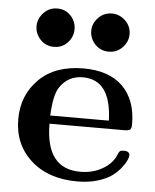

<svg xmlns="http://www.w3.org/2000/svg" viewBox="-51 -729 629 779"><g transform="rotate(5 263.5 -340.0)"><path d="M32.2 -225.1Q32.2 -323.2 97.7 -388.2Q163.1 -453.1 278.8 -453.1Q381.8 -453.1 438 -398.9Q494.1 -342.8 494.1 -245.1Q494.1 -226.1 487.5 -221.9Q481 -217.8 461.9 -217.8H160.2Q160.2 -33.7 301.8 -34.2Q350.6 -34.2 389.9 -56.2Q429.2 -78.1 444.8 -113.8Q449.7 -127 453.9 -130.9Q458 -134.8 470.2 -134.8Q494.1 -134.8 494.1 -117.2Q494.1 -110.4 488.5 -97.7Q482.9 -85 468.5 -66.4Q454.1 -47.9 432.6 -32Q411.1 -16.1 374.5 -5.1Q337.9 5.9 293 5.9Q173.8 5.9 103 -58.6Q32.2 -123 32.2 -225.1ZM73.2 -607.9Q73.2 -637.7 95.7 -661.9Q118.2 -686 150.9 -686Q185.1 -686 206.5 -662.6Q228 -639.2 228 -608.2Q228 -577.1 206.1 -553.5Q184.1 -529.8 150.9 -529.8Q116.7 -529.8 95 -553.5Q73.2 -577.1 73.2 -607.9ZM160.2 -251H398.9Q394 -417 278.8 -417Q217.8 -417 184.1 -365.2Q164.1 -334 160.2 -251ZM295.9 -607.9Q295.9 -637.7 318.4 -661.4Q340.8 -685.1 374 -685.1Q404.8 -685.1 428.5 -662.6Q452.1 -640.1 452.1 -606.9Q452.1 -577.1 429.7 -553.5Q407.2 -529.8 374 -529.8Q339.8 -529.8 317.9 -553.5Q295.9 -577.1 295.9 -607.9Z"/></g></svg>

Font: CMU Serif
Style: Bold
Weight: 700
Version: Version 0.7.0